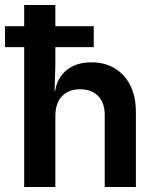

<svg xmlns="http://www.w3.org/2000/svg" viewBox="-20 -750 640 770"><path d="M0 -561V-645H77V-730H202V-645H356V-561H202V-490L199 -385H201Q210 -439 248 -469.5Q286 -500 347 -500Q428 -500 476.5 -446Q525 -392 525 -301V0H400V-288Q400 -338 373.5 -365Q347 -392 301 -392Q255 -392 228.5 -364Q202 -336 202 -284V0H77V-561Z"/></svg>

Font: Pitagon Sans Mono
Style: Bold
Weight: 700
Monospace: yes
Designer: Travis Tran
Foundry: Pitagon
Version: Version 1.001; ttfautohint (v1.8.4.7-5d5b);gftools[0.9.26]